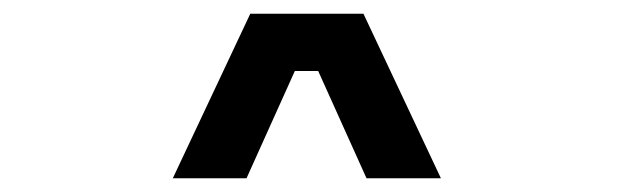

<svg xmlns="http://www.w3.org/2000/svg" viewBox="-20 -820 900 280"><path d="M232 -560 345 -800H510L623 -560H514.5L444 -716.5H410L339.5 -560Z"/></svg>

Font: Trispace SemiExpanded Medium
Style: Regular
Weight: 500
Width: 6
Designer: Tyler Finck
Foundry: Etcetera Type Company
Version: Version 1.210; ttfautohint (v1.8.3)